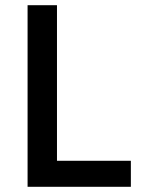

<svg xmlns="http://www.w3.org/2000/svg" viewBox="-20 -718 553 738"><path d="M86 0V-698H199V-100H483V0Z"/></svg>

Font: IBM Plex Sans Thai Medium
Style: Regular
Weight: 500
Designer: Mike Abbink, Paul van der Laan, Pieter van Rosmalen, Ben Mitchell, Mark Frömberg
Foundry: Bold Monday
Version: Version 1.1